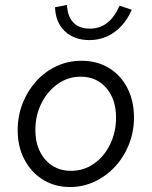

<svg xmlns="http://www.w3.org/2000/svg" viewBox="-20 -741 610 771"><path d="M261 10Q200 10 152.5 -19.5Q105 -49 78 -100.5Q51 -152 51 -218Q51 -276 71 -326.5Q91 -377 126 -415.5Q161 -454 207.5 -475.5Q254 -497 307 -497Q370 -497 417.5 -468Q465 -439 491.5 -387.5Q518 -336 518 -269Q518 -212 498 -161.5Q478 -111 442.5 -72.5Q407 -34 360.5 -12Q314 10 261 10ZM265 -55Q316 -55 357 -83.5Q398 -112 422 -161Q446 -210 446 -269Q446 -342 407 -387.5Q368 -433 304 -433Q253 -433 212 -404Q171 -375 146.5 -326.5Q122 -278 122 -219Q122 -146 161.5 -100.5Q201 -55 265 -55ZM339 -580Q278 -580 240.5 -615.5Q203 -651 201 -712L249 -721Q251 -675 274.5 -650.5Q298 -626 341 -626Q420 -626 460 -718L509 -702Q484 -644 439.5 -612Q395 -580 339 -580Z"/></svg>

Font: Red Hat Text
Style: Italic
Weight: 400
Italic angle: -12°
Designer: Pentagram, MCKL
Foundry: Pentagram, MCKL
Version: Version 1.023